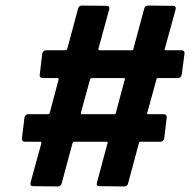

<svg xmlns="http://www.w3.org/2000/svg" viewBox="-20 -694 697 691"><path d="M621 -413H549Q543 -413 543 -408L510 -288Q508 -283 513 -283H570Q575 -283 578 -279.5Q581 -276 580 -271L571 -196Q570 -191 566.5 -187.5Q563 -184 558 -184H486Q480 -184 480 -179L441 -34Q438 -23 427 -23L338 -24Q325 -24 329 -37L367 -179Q369 -184 364 -184H248Q243 -184 241 -179L202 -34Q199 -23 188 -23L99 -24Q87 -24 90 -37L129 -179Q129 -184 125 -184H69Q64 -184 61 -187.5Q58 -191 59 -196L68 -271Q69 -276 72.5 -279.5Q76 -283 81 -283H152Q157 -283 159 -288L191 -408Q191 -413 187 -413H133Q128 -413 125 -416.5Q122 -420 123 -425L132 -501Q133 -506 136.5 -509.5Q140 -513 145 -513H215Q220 -513 222 -518L261 -663Q264 -674 275 -674L364 -673Q376 -673 373 -660L334 -518Q334 -513 337 -513H454Q460 -513 460 -518L499 -663Q502 -674 513 -674L603 -673Q615 -673 612 -660L573 -518Q571 -513 576 -513H634Q639 -513 642 -509.5Q645 -506 644 -501L634 -425Q633 -420 629.5 -416.5Q626 -413 621 -413ZM397 -288 429 -408Q431 -413 426 -413H311Q306 -413 304 -408L271 -288Q271 -283 274 -283H391Q397 -283 397 -288Z"/></svg>

Font: Barlow SemiBold
Style: Italic
Weight: 600
Italic angle: -7°
Designer: Jeremy Tribby
Foundry: Tribby Type
Version: Version 1.408